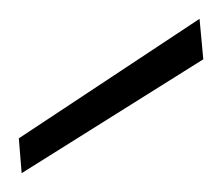

<svg xmlns="http://www.w3.org/2000/svg" viewBox="-20 -728 236 204"><path d="M3 -544 0 -581 192 -708 196 -665Z"/></svg>

Font: DM Sans 18pt ExtraLight
Style: Regular
Weight: 250
Designer: Colophon Foundry, Jonny Pinhorn
Foundry: Colophon Foundry
Version: Version 4.004;gftools[0.9.30]